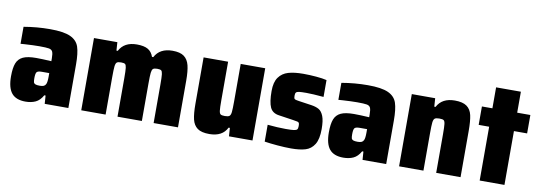

<svg xmlns="http://www.w3.org/2000/svg" viewBox="-53 -993 3753 1335"><g transform="rotate(10 1823.0 -325.0)"><path d="M27 -148Q27 -208 40 -241Q53 -274 85 -289Q117 -304 177 -304Q219 -304 285 -300V-319Q285 -353 278.5 -367Q272 -381 253 -384.5Q234 -388 185 -388Q144 -388 80 -384Q60 -382 53 -382V-502Q145 -518 238 -518Q335 -518 382 -496.5Q429 -475 443.5 -431.5Q458 -388 458 -307V0H291L287 -58H278Q257 -20 226.5 -6Q196 8 156 8Q89 8 58 -29.5Q27 -67 27 -148ZM278 -138Q285 -152 285 -191V-216H233Q205 -216 197 -206.5Q189 -197 189 -163Q189 -144 191.5 -135Q194 -126 204 -122Q214 -118 235 -118Q253 -118 263 -122.5Q273 -127 278 -138Z M549 -510H714L718 -451H727Q762 -518 851 -518Q902 -518 929.5 -502Q957 -486 969 -451H978Q1013 -518 1103 -518Q1157 -518 1184.5 -497.5Q1212 -477 1222 -437Q1232 -397 1232 -330V0H1060V-271Q1060 -324 1057.5 -344.5Q1055 -365 1047.5 -370.5Q1040 -376 1019 -376Q998 -376 990 -369Q982 -362 979.5 -340.5Q977 -319 977 -263V0H805V-271Q805 -324 802.5 -344.5Q800 -365 792.5 -370.5Q785 -376 764 -376Q742 -376 734 -369Q726 -362 723.5 -340.5Q721 -319 721 -263V0H549Z M1323 -183V-510H1496V-239Q1496 -184 1498.5 -164.5Q1501 -145 1509 -139.5Q1517 -134 1539 -134Q1562 -134 1571 -141Q1580 -148 1582.5 -169.5Q1585 -191 1585 -247V-510H1758V0H1592L1588 -59H1579Q1546 8 1454 8Q1398 8 1370 -12.5Q1342 -33 1332.5 -73Q1323 -113 1323 -183Z M1843 -7V-126Q1915 -119 1971 -119Q2012 -119 2029 -121.5Q2046 -124 2051.5 -130.5Q2057 -137 2057 -154Q2057 -169 2054.5 -175Q2052 -181 2043 -183.5Q2034 -186 2012 -189L1911 -204Q1863 -210 1846 -247Q1829 -284 1829 -362Q1829 -425 1853.5 -459Q1878 -493 1920 -505.5Q1962 -518 2026 -518Q2070 -518 2117 -514Q2164 -510 2192 -503V-384Q2113 -391 2070 -391Q2034 -391 2018.5 -389Q2003 -387 1997.5 -380.5Q1992 -374 1992 -360Q1992 -345 1994 -339.5Q1996 -334 2003 -331.5Q2010 -329 2030 -326L2119 -313Q2152 -308 2172.5 -296Q2193 -284 2205.5 -252.5Q2218 -221 2218 -161Q2218 -90 2195 -53Q2172 -16 2132.5 -4Q2093 8 2031 8Q1988 8 1935 3.5Q1882 -1 1843 -7Z M2271 -148Q2271 -208 2284 -241Q2297 -274 2329 -289Q2361 -304 2421 -304Q2463 -304 2529 -300V-319Q2529 -353 2522.5 -367Q2516 -381 2497 -384.5Q2478 -388 2429 -388Q2388 -388 2324 -384Q2304 -382 2297 -382V-502Q2389 -518 2482 -518Q2579 -518 2626 -496.5Q2673 -475 2687.5 -431.5Q2702 -388 2702 -307V0H2535L2531 -58H2522Q2501 -20 2470.5 -6Q2440 8 2400 8Q2333 8 2302 -29.5Q2271 -67 2271 -148ZM2522 -138Q2529 -152 2529 -191V-216H2477Q2449 -216 2441 -206.5Q2433 -197 2433 -163Q2433 -144 2435.5 -135Q2438 -126 2448 -122Q2458 -118 2479 -118Q2497 -118 2507 -122.5Q2517 -127 2522 -138Z M2793 -510H2958L2962 -451H2971Q3006 -518 3096 -518Q3152 -518 3180.5 -497.5Q3209 -477 3218 -437Q3227 -397 3227 -327V0H3055V-271Q3055 -325 3052.5 -345Q3050 -365 3042 -370.5Q3034 -376 3011 -376Q2988 -376 2979 -369Q2970 -362 2967.5 -340Q2965 -318 2965 -263V0H2793Z M3362 0V-380H3288V-510H3362V-658H3537V-510H3630V-380H3537V0Z"/></g></svg>

Font: Saira Semi Condensed ExtraBold
Style: Regular
Weight: 800
Width: 4
Designer: Hector Gatti with collaboration of the Omnibus-Type team
Foundry: Omnibus-Type
Version: Version 1.001; ttfautohint (v1.8)